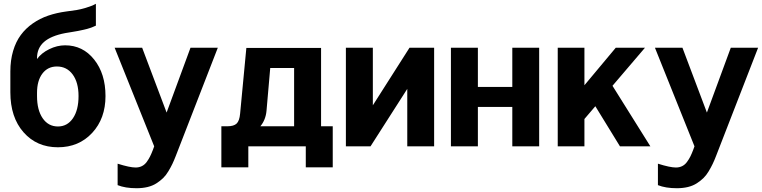

<svg xmlns="http://www.w3.org/2000/svg" viewBox="-20 -766 3988 1005"><path d="M173.8 -279.8V-263.2Q173.8 -189.9 203.4 -147Q232.9 -104 283.2 -104Q332.5 -104 361.8 -147Q391.1 -189.9 391.1 -263.2Q391.1 -334.5 360.4 -376.2Q329.6 -418 277.8 -418Q230 -418 201.9 -380.9Q173.8 -343.8 173.8 -279.8ZM34.2 -283.2V-392.1Q34.2 -450.7 48.6 -499.3Q63 -547.9 88.9 -582.8Q114.7 -617.7 151.9 -643.6Q189 -669.4 232.7 -684.3Q276.4 -699.2 328.1 -706.1Q364.3 -710.9 381.6 -713.6Q398.9 -716.3 428.7 -724.9Q458.5 -733.4 481.9 -746.1V-631.8Q467.3 -625 451.9 -619.6Q436.5 -614.3 418.5 -610.4Q400.4 -606.4 388.2 -604Q376 -601.6 353.8 -598.1Q331.5 -594.7 321.8 -592.8Q247.1 -578.6 210.4 -546.4Q173.8 -514.2 173.8 -461.9V-457Q196.3 -488.3 237.5 -508.5Q278.8 -528.8 320.8 -528.8Q413.6 -528.8 472.9 -454.3Q532.2 -379.9 532.2 -263.2Q532.2 -145.5 462.4 -70.3Q392.6 4.9 283.2 4.9Q172.4 4.9 103.3 -73.5Q34.2 -151.9 34.2 -283.2Z M787.1 0 580.1 -516.1H724.1L852.1 -176.8L977.1 -516.1H1120.1L899.9 50.8Q890.6 74.7 882.3 92Q874 109.4 861.3 130.6Q848.6 151.9 833.7 166.3Q818.8 180.7 798.8 193.6Q778.8 206.5 752.4 212.9Q726.1 219.2 694.8 219.2Q635.7 219.2 595.7 203.1V90.8Q659.2 110.8 689.9 110.8Q708 110.8 722.7 103.5Q737.3 96.2 747.8 81.8Q758.3 67.4 765.1 53.7Q772 40 779.8 20Z M1269.5 -515.1H1660.6V-105H1721.7V109.9H1580.6V0H1279.8V109.9H1138.7V-105H1169.9Q1203.6 -105 1218.5 -119.1Q1233.4 -133.3 1236.8 -170.9ZM1375 -186Q1370.6 -138.2 1342.8 -105H1519.5V-410.2H1394.5Z M1790.5 -516.1H1931.6V-214.8L2123.5 -516.1H2252.4V0H2111.8V-300.8L1919.4 0H1790.5Z M2340.3 -516.1H2481.4V-311H2661.6V-516.1H2802.2V0H2661.6V-206.1H2481.4V0H2340.3Z M2899.4 0V-516.1H3039.1V-319.8L3203.1 -516.1H3356L3186 -316.9L3384.3 0H3225.1L3096.2 -210L3039.1 -143.1V0Z M3615.2 0 3408.2 -516.1H3552.2L3680.2 -176.8L3805.2 -516.1H3948.2L3728 50.8Q3718.8 74.7 3710.4 92Q3702.1 109.4 3689.5 130.6Q3676.8 151.9 3661.9 166.3Q3647 180.7 3627 193.6Q3606.9 206.5 3580.6 212.9Q3554.2 219.2 3522.9 219.2Q3463.9 219.2 3423.8 203.1V90.8Q3487.3 110.8 3518.1 110.8Q3536.1 110.8 3550.8 103.5Q3565.4 96.2 3575.9 81.8Q3586.4 67.4 3593.3 53.7Q3600.1 40 3607.9 20Z"/></svg>

Font: LT Superior
Style: Bold
Weight: 400
Designer: Daniel Lyons
Foundry: LyonsType
Version: Version 1.000